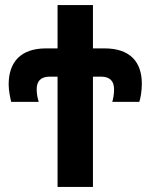

<svg xmlns="http://www.w3.org/2000/svg" viewBox="-20 -734 592 754"><path d="M206 0H345V-433H377C413 -433 428 -414 428 -383C428 -362 424 -345 421 -334H527C532 -346 537 -379 537 -405C537 -490 492 -544 390 -544H345V-714H206V-544H161C60 -544 14 -489 14 -402C14 -377 21 -346 24 -334H132C129 -345 124 -362 124 -383C124 -415 140 -433 175 -433H206Z"/></svg>

Font: Noto Sans Display SemiCondensed
Style: Bold
Weight: 700
Width: 4
Designer: Monotype Design Team
Foundry: Monotype Imaging Inc.
Version: Version 1.900